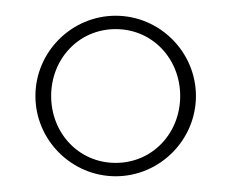

<svg xmlns="http://www.w3.org/2000/svg" viewBox="-20 -766 301 244"><path d="M127 -542C183 -542 229 -588 229 -644C229 -700 183 -746 127 -746C71 -746 25 -700 25 -644C25 -588 71 -542 127 -542ZM127 -559C80 -559 45 -597 45 -644C45 -691 80 -729 127 -729C174 -729 209 -691 209 -644C209 -597 174 -559 127 -559Z"/></svg>

Font: Sprat Condensed Thin
Style: Regular
Weight: 100
Width: 3
Designer: Ethan Nakache
Foundry: Collletttivo
Version: Version 2.000;Glyphs 3.2 (3217)